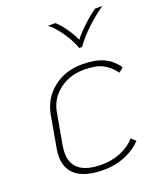

<svg xmlns="http://www.w3.org/2000/svg" viewBox="-133 -786 743 882"><g transform="rotate(-20 239.0 -345.0)"><path d="M48 -119Q48 -140 52 -159L79 -311Q93 -387 151 -433.5Q209 -480 293 -480Q357 -480 397 -461.5Q437 -443 464 -404L442 -385Q416 -420 383.5 -437Q351 -454 293 -454Q222 -454 171 -414.5Q120 -375 109 -311L82 -159Q79 -141 79 -124Q79 -16 223 -16Q272 -16 315.5 -34Q359 -52 387 -84L408 -64Q374 -29 326 -9.5Q278 10 223 10Q137 10 92.5 -22.5Q48 -55 48 -119ZM207 -700H243Q266 -680 289 -645.5Q312 -611 320 -590Q334 -610 370 -644.5Q406 -679 437 -700H473Q436 -676 391 -634Q346 -592 321 -555H307Q294 -593 264.5 -636Q235 -679 207 -700Z"/></g></svg>

Font: KoHo ExtraLight
Style: Italic
Weight: 275
Italic angle: -10°
Version: Version 1.000; ttfautohint (v1.6)